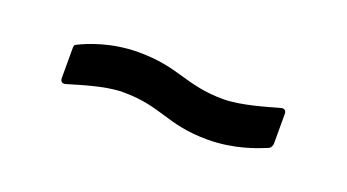

<svg xmlns="http://www.w3.org/2000/svg" viewBox="-26 -478 640 354"><g transform="rotate(20 293.5 -301.0)"><path d="M380 -247C433 -247 474 -264 491 -271C496 -273 498 -278 498 -283V-340C498 -347 494 -350 487 -348C465 -342 417 -327 382 -327C307 -327 287 -355 206 -355C152 -355 110 -337 94 -329C89 -327 89 -325 89 -319V-262C89 -255 93 -252 100 -254C121 -260 169 -276 204 -276C281 -276 299 -247 380 -247Z"/></g></svg>

Font: Sofia Sans Cond SemiBold
Style: Regular
Weight: 600
Width: 3
Designer: Botio Nikoltchev, Ani Petrova
Foundry: lettersoup
Version: Version 4.100